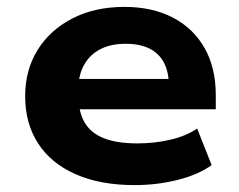

<svg xmlns="http://www.w3.org/2000/svg" viewBox="-20 -526 692 557"><path d="M371 11Q271 11 199.5 -20.5Q128 -52 90.5 -110Q53 -168 53 -247Q53 -323 89 -381Q125 -439 190 -472.5Q255 -506 341 -506Q421 -506 480.5 -475.5Q540 -445 573 -387.5Q606 -330 606 -250V-209H185V-297H487L470 -280Q469 -339 437 -369Q405 -399 345 -399Q301 -399 270.5 -383Q240 -367 223.5 -337Q207 -307 207 -264V-253Q207 -204 224.5 -172.5Q242 -141 280 -125.5Q318 -110 379 -110Q428 -110 473.5 -120.5Q519 -131 552 -153L594 -47Q555 -19 495 -4Q435 11 371 11Z"/></svg>

Font: Nunito Sans 10pt SemiExpanded ExtraBold
Style: Regular
Weight: 800
Width: 6
Designer: Vernon Adams
Foundry: Vernon Adams
Version: Version 3.101;gftools[0.9.27]